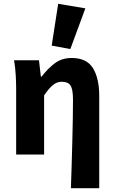

<svg xmlns="http://www.w3.org/2000/svg" viewBox="-20 -813 602 1010"><path d="M353 177Q355 119 357 54.5Q359 -10 360.5 -72Q362 -134 363 -190Q364 -246 364 -289Q364 -343 351 -363Q338 -383 305 -383Q279 -383 257.5 -365Q236 -347 212 -311V0H65V-344Q65 -373 63 -414Q61 -455 54 -496H185L195 -410H199Q231 -452 268 -480Q305 -508 357 -508Q436 -508 469 -454.5Q502 -401 502 -308V177ZM252 -573 286 -793 429 -769 350 -555Z"/></svg>

Font: Font
Style: ¶
Weight: 700
Designer: Paul D. Hunt
Foundry: Adobe Systems Incorporated
Version: Version 3.000